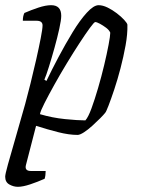

<svg xmlns="http://www.w3.org/2000/svg" viewBox="-30 -520 546 740"><path d="M39 200Q22 200 6 191Q-10 182 -10 161Q-10 152 0.5 114Q11 76 28.5 16Q46 -44 67 -119Q76 -152 87.5 -198Q99 -244 109.5 -290.5Q120 -337 127 -373Q134 -409 134 -422Q134 -440 111 -440H58Q58 -458 64 -470Q89 -481 117.5 -490.5Q146 -500 167 -500Q206 -500 206 -459Q206 -443 198.5 -409Q191 -375 180 -335.5Q169 -296 158.5 -262.5Q148 -229 141 -213L149 -208Q169 -250 195.5 -300Q222 -350 250 -396Q278 -442 304.5 -471Q331 -500 350 -500Q366 -500 384.5 -491Q403 -482 420 -469Q437 -456 448.5 -443.5Q460 -431 461 -425Q462 -389 454 -345Q446 -301 434.5 -257Q423 -213 410.5 -175.5Q398 -138 388.5 -113.5Q379 -89 376 -86Q370 -78 356 -64Q342 -50 325.5 -35Q309 -20 293.5 -10Q278 0 269 0Q236 0 194.5 -10.5Q153 -21 109 -35L70 116Q64 139 89 139H146Q146 156 142 169Q115 181 86.5 190.5Q58 200 39 200ZM299 -56Q310 -68 322.5 -102Q335 -136 348 -180.5Q361 -225 371.5 -269Q382 -313 388.5 -347.5Q395 -382 395 -394Q391 -404 379 -413Q367 -422 355 -428.5Q343 -435 337 -435Q333 -435 316.5 -412.5Q300 -390 276.5 -354Q253 -318 227.5 -276Q202 -234 179.5 -193.5Q157 -153 141.5 -122.5Q126 -92 124 -80Q171 -66 220.5 -61Q270 -56 299 -56Z"/></svg>

Font: Texturina Thin
Style: Italic
Weight: 100
Italic angle: -11°
Designer: Guillermo Torres Carreño
Foundry: Omnibus-Type
Version: Version 1.002; ttfautohint (v1.8.3)